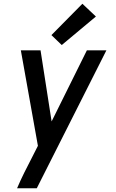

<svg xmlns="http://www.w3.org/2000/svg" viewBox="-20 -798 616 1023"><path d="M71 205H176L547 -530H443L255 -151L196 -530H91L182 -21L150 42Q129 82 109 122.5Q89 163 71 205ZM309 -558 491 -710 419 -778 254 -611Z"/></svg>

Font: Iosevka Sparkle Medium Oblique
Style: Regular
Weight: 500
Italic angle: -9°
Designer: Belleve Invis
Foundry: Belleve Invis
Version: Version 4.5.0; ttfautohint (v1.8.3)